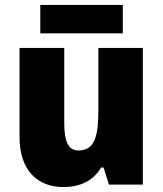

<svg xmlns="http://www.w3.org/2000/svg" viewBox="-20 -747 658 777"><path d="M477 -727H143V-612H477ZM558 -553H378V-300C378 -197 364 -138 297 -138C256 -138 240 -176 240 -249V-553H59V-193C59 -56 133 10 237 10C302 10 357 -14 389 -69H399L421 0H558Z"/></svg>

Font: Noto Sans Thai SemCond Blk
Style: Regular
Weight: 900
Width: 4
Designer: Monotype Design Team
Foundry: Monotype Imaging Inc.
Version: Version 2.002